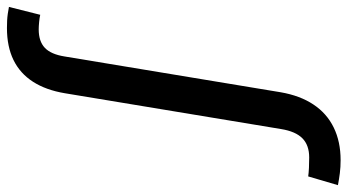

<svg xmlns="http://www.w3.org/2000/svg" viewBox="-374 -548 1010 558"><g transform="rotate(90 131.0 -269.0)"><path d="M-66.4 215.8Q-77.6 215.8 -87.9 215.3Q-98.1 214.8 -107.9 213.4Q-117.7 211.9 -127.9 210L-105 119.1Q-96.7 121.1 -83.7 122.3Q-70.8 123.5 -62.5 123.5Q-27.8 123.5 -9 105.7Q9.8 87.9 16.1 48.3L120.1 -579.6Q129.9 -636.2 155.8 -675Q181.6 -713.9 222.7 -733.9Q263.7 -753.9 317.4 -753.9Q337.4 -753.9 355 -751.7Q372.6 -749.5 390.1 -746.1L364.7 -659.7Q355.5 -661.1 339.8 -661.9Q324.2 -662.6 309.6 -662.6Q273.9 -662.6 253.9 -642.8Q233.9 -623 227.1 -581.1L123 47.4Q113.8 102.5 89.6 140.1Q65.4 177.7 26.4 196.8Q-12.7 215.8 -66.4 215.8Z"/></g></svg>

Font: Inter 18pt Medium
Style: Italic
Weight: 500
Italic angle: -9.3988°
Designer: Rasmus Andersson
Foundry: rsms
Version: Version 4.001;git-66647c0bb